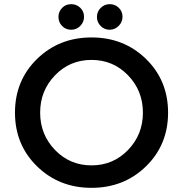

<svg xmlns="http://www.w3.org/2000/svg" viewBox="-20 -896 880 923"><path d="M322 -753Q296 -753 278.5 -771Q261 -789 261 -814.5Q261 -840 278.5 -858Q296 -876 322 -876Q348 -876 366 -858.5Q384 -841 384 -815.5Q384 -790 366 -771.5Q348 -753 322 -753ZM507 -753Q482 -753 464 -771Q446 -789 446 -814.5Q446 -840 464 -858Q482 -876 507.5 -876Q533 -876 551 -858.5Q569 -841 569 -815.5Q569 -790 550.5 -771.5Q532 -753 507 -753ZM595.5 -534Q524 -608 420 -608Q316 -608 244.5 -534Q173 -460 173 -354.5Q173 -249 244.5 -175Q316 -101 420 -101Q524 -101 595.5 -175Q667 -249 667 -354.5Q667 -460 595.5 -534ZM682 -96.5Q576 7 420 7Q264 7 158 -96.5Q52 -200 52 -354.5Q52 -509 158 -612.5Q264 -716 420 -716Q576 -716 682 -612.5Q788 -509 788 -354.5Q788 -200 682 -96.5Z"/></svg>

Font: Montserrat Alternates
Style: Regular
Weight: 400
Designer: Julieta Ulanovsky
Foundry: Julieta Ulanovsky
Version: Version 2.001